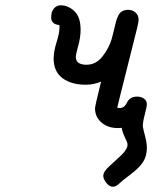

<svg xmlns="http://www.w3.org/2000/svg" viewBox="-20 -481 576 727"><path d="M173.8 -415Q173.8 -421.9 175.3 -430.9Q176.8 -439.9 185.8 -450.4Q194.8 -460.9 210 -460.9Q237.8 -460.9 261.5 -439Q285.2 -417 285.2 -368.2Q285.2 -339.4 276.1 -307.1Q267.1 -274.9 267.1 -265.1Q267.1 -236.3 307.1 -235.8Q343.3 -235.8 367.7 -266.8Q392.1 -297.9 402.8 -333Q406.7 -346.2 411.4 -366.7Q416 -387.2 418.9 -398.2Q421.9 -409.2 427.5 -421.1Q433.1 -433.1 442.6 -438.5Q452.1 -443.8 465.8 -443.8Q481.9 -443.8 493.4 -433.3Q504.9 -422.9 504.9 -405.8Q504.9 -399.9 500 -377.9L434.1 -115.2Q432.1 -108.4 429 -94.2Q425.8 -80.1 423.8 -73.2Q425.8 -73.2 428 -72.5Q430.2 -71.8 431.2 -71.8Q443.4 -71.8 450.7 -78.4Q458 -85 461.4 -93.5Q464.8 -102.1 474.4 -108.6Q483.9 -115.2 499 -115.2Q514.2 -115.2 525.1 -107.7Q536.1 -100.1 536.1 -85Q536.1 -78.1 528.1 -47.1Q520 -16.1 521 -2Q522 6.8 529.1 33.4Q536.1 60.1 536.1 78.1Q536.1 110.4 521.5 132.6Q506.8 154.8 474.9 179Q442.9 203.1 436 210Q419.9 226.1 408.2 226.1Q394 226.1 382.6 211.4Q371.1 196.8 371.1 185.1Q371.1 168.9 394 148.4Q417 127.9 439.9 106Q462.9 84 462.9 65.9Q462.9 59.1 453.4 40Q443.8 21 440.9 2.9Q436 3.9 425.8 3.9Q388.7 3.9 364.3 -17.1Q339.8 -38.1 339.8 -70.8Q339.8 -79.6 362.8 -171.9Q332 -159.7 304.2 -160.2Q250 -160.2 216.6 -185.1Q183.1 -210 183.1 -259.8Q183.1 -285.6 194.1 -320.8Q205.1 -356 205.1 -375V-384.8L204.1 -386.2Q173.8 -389.2 173.8 -415Z"/></svg>

Font: CMU Typewriter Text
Style: BoldItalic
Weight: 700
Italic angle: -14.04°
Version: Version 0.7.0